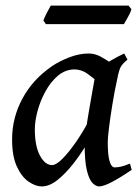

<svg xmlns="http://www.w3.org/2000/svg" viewBox="-20 -649 500 689"><path d="M452.6 -39.6Q411.1 -11.2 381.1 4.4Q351.1 20 335.9 20Q324.2 20 312 7.8Q299.8 -4.4 291.7 -37.6Q283.7 -70.8 283.7 -133.8Q283.7 -147.5 288.3 -181.2Q293 -214.8 299.8 -254.6Q306.6 -294.4 312.7 -328.1Q318.8 -361.8 321.3 -376Q324.2 -391.1 341.1 -405.8Q357.9 -420.4 380.9 -433.6Q403.8 -446.8 425.8 -457L437.5 -435.1Q420.9 -421.4 414.1 -410.4Q407.2 -399.4 400.9 -366.2Q390.6 -319.8 383.1 -272.9Q375.5 -226.1 371.1 -190.2Q366.7 -154.3 366.7 -140.1Q366.7 -91.8 373.3 -70.1Q379.9 -48.3 391.6 -48.3Q401.4 -48.3 414.1 -51Q426.8 -53.7 446.3 -62ZM407.7 -409.2Q393.6 -399.4 385.5 -382.6Q377.4 -365.7 371.3 -352.3Q365.2 -338.9 356.4 -338.9Q348.1 -338.9 331.8 -354Q315.4 -369.1 293.7 -384.5Q272 -399.9 246.6 -399.9Q213.9 -399.4 187.7 -377.2Q161.6 -355 143.1 -321Q124.5 -287.1 114.7 -250.5Q105 -213.9 105 -185.1Q105 -125 123.3 -90.8Q141.6 -56.6 167 -56.6Q181.6 -56.6 204.6 -79.8Q227.5 -103 252.7 -139.4Q277.8 -175.8 298.3 -214.8L287.1 -125.5Q269.5 -95.7 243.2 -61.8Q216.8 -27.8 187.3 -3.9Q157.7 20 129.9 20Q107.9 20 83 3.2Q58.1 -13.7 40.8 -50.8Q23.4 -87.9 23.4 -148.9Q23.4 -226.1 60.3 -294.9Q97.2 -363.8 166 -411.1Q192.4 -429.2 228.3 -443.1Q264.2 -457 297.9 -457Q320.8 -457 341.6 -445.6Q362.3 -434.1 379.2 -422.4Q396 -410.6 407.7 -409.2ZM451.7 -615.7Q448.7 -605 439.2 -587.9Q429.7 -570.8 424.8 -562.5H144.5L135.7 -575.7Q139.2 -585.4 147.7 -602.3Q156.2 -619.1 162.1 -628.9H441.4Z"/></svg>

Font: Gentium Book Plus
Style: Italic
Weight: 400
Italic angle: -8°
Designer: Victor Gaultney, Annie Olsen, Iska Routamaa, Becca Hirsbrunner
Foundry: SIL International
Version: Version 6.101